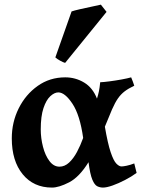

<svg xmlns="http://www.w3.org/2000/svg" viewBox="-20 -808 639 842"><path d="M208 14.6Q127.4 14.6 79.6 -43.7Q31.7 -102.1 31.7 -201.2Q31.7 -272 62 -332.8Q92.3 -393.6 145.3 -431.2Q198.2 -468.8 266.1 -468.8Q311 -468.8 348.9 -446Q386.7 -423.3 405.3 -375.5Q410.6 -392.6 413.8 -407.5Q417 -422.4 419.4 -447.3Q433.6 -447.8 460 -451.2Q486.3 -454.6 513.2 -459.5Q540 -464.4 555.2 -468.8Q557.6 -463.9 562.5 -450.4Q567.4 -437 568.8 -432.1Q543 -419.9 526.4 -407.2Q509.8 -394.5 497.1 -376.2Q484.4 -357.9 471.4 -328.4Q458.5 -298.8 439.9 -252.4Q452.6 -178.2 465.3 -140.6Q478 -103 490.2 -90.6Q502.4 -78.1 512.7 -78.1Q520.5 -78.1 535.9 -81.3Q551.3 -84.5 568.8 -91.3Q569.8 -86.9 573.5 -72.3Q577.1 -57.6 579.1 -49.8Q556.6 -33.2 528.3 -18.6Q500 -3.9 473.9 5.4Q447.8 14.6 431.6 14.6Q418.5 14.6 406.5 8.8Q394.5 2.9 384.8 -20.5Q375 -43.9 368.2 -96.7Q327.6 -31.2 283 -8.3Q238.3 14.6 208 14.6ZM240.7 -77.1Q263.7 -77.1 283 -95Q302.2 -112.8 317.6 -141.6Q333 -170.4 344.7 -203.1Q330.6 -303.7 297.6 -353.3Q264.6 -402.8 235.8 -402.8Q218.8 -402.8 200.7 -386.2Q182.6 -369.6 170.7 -334Q158.7 -298.3 158.7 -240.7Q158.7 -202.1 168.5 -164.3Q178.2 -126.5 196.8 -101.8Q215.3 -77.1 240.7 -77.1ZM265.6 -532.2Q257.8 -534.2 244.4 -541.5Q231 -548.8 222.7 -556.2L293.9 -757.8Q304.7 -761.7 330.6 -767.6Q356.4 -773.4 383.3 -779.1Q410.2 -784.7 422.4 -787.6L447.3 -755.9Z"/></svg>

Font: Gentium Book Plus
Style: Bold
Weight: 700
Designer: Victor Gaultney, Annie Olsen, Iska Routamaa, Becca Hirsbrunner
Foundry: SIL International
Version: Version 6.101